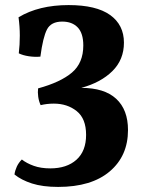

<svg xmlns="http://www.w3.org/2000/svg" viewBox="-20 -487 557 756"><path d="M209 249Q148 249 106 235.5Q64 222 37 200Q39 185 46 169.5Q53 154 66 141Q85 156 113 166Q141 176 178 176Q243 176 281 142Q319 108 319 44Q319 -20 282 -49.5Q245 -79 192 -79Q165 -79 140 -73Q133 -88 130.5 -106Q128 -124 130 -139Q218 -163 263 -201Q308 -239 308 -308Q308 -356 286 -379Q264 -402 225 -402Q181 -402 165 -371Q149 -340 139 -264Q117 -262 93.5 -265.5Q70 -269 54 -277Q58 -311 58 -346.5Q58 -382 53 -419Q133 -467 250 -467Q359 -467 413.5 -428Q468 -389 468 -319Q468 -252 422.5 -207Q377 -162 300 -141Q391 -141 437.5 -98Q484 -55 484 25Q484 127 412 188Q340 249 209 249Z"/></svg>

Font: Vollkorn ExtraBold
Style: Regular
Weight: 800
Designer: Friedrich Althausen
Foundry: Friedrich Althausen
Version: Version 5.000; ttfautohint (v1.8.3)